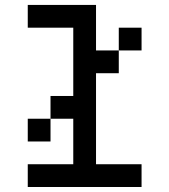

<svg xmlns="http://www.w3.org/2000/svg" viewBox="-20 -747 676 767"><path d="M181.8 -363.6V-272.7H272.7V-90.9H90.9V0H545.5V-90.9H363.6V-454.5H454.5V-545.5H363.6V-727.3H90.9V-636.4H272.7V-363.6ZM454.5 -636.4V-545.5H545.5V-636.4ZM90.9 -272.7V-181.8H181.8V-272.7Z"/></svg>

Font: Departure Mono
Style: Regular
Weight: 400
Monospace: yes
Designer: Helena Zhang
Version: Version 1.500;Glyphs 3.3.1 (3343)